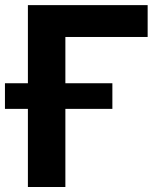

<svg xmlns="http://www.w3.org/2000/svg" viewBox="-55 -748 636 768"><path d="M535.6 -727.5V-600.1H206.5V0H56.6V-727.5ZM-35.2 -312.5V-415H394.5V-312.5Z"/></svg>

Font: Inter 28pt
Style: Bold
Weight: 700
Designer: Rasmus Andersson
Foundry: rsms
Version: Version 4.001;git-66647c0bb